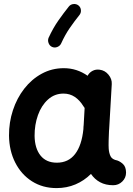

<svg xmlns="http://www.w3.org/2000/svg" viewBox="-20 -901 679 978"><path d="M556.6 42.5Q518.1 42.5 490 27.3Q461.9 12.2 443.4 -15.1Q408.7 19.5 364.3 38.3Q319.8 57.1 268.1 57.1Q197.3 57.1 142.8 22.5Q88.4 -12.2 57.6 -72.8Q26.9 -133.3 25.9 -210Q25.4 -277.3 45.7 -339.1Q65.9 -400.9 103.5 -449.2Q141.1 -497.6 192.6 -525.6Q244.1 -553.7 305.2 -553.7Q371.1 -553.7 426.3 -515.1Q434.6 -531.2 451.2 -540Q467.8 -548.8 487.8 -545.9Q514.6 -542.5 532.7 -520.5Q550.8 -498.5 549.3 -472.7L536.1 -244.6Q535.6 -239.3 535.2 -233.4Q534.2 -212.4 533.4 -185.5Q532.7 -158.7 533.7 -143.6Q535.2 -121.6 543.2 -105Q551.3 -88.4 577.6 -83.5Q593.3 -78.1 607.4 -64.5Q621.6 -50.8 622.1 -22Q622.1 4.9 602.8 23.7Q583.5 42.5 556.6 42.5ZM269.5 -72.3Q328.6 -72.3 362.5 -116.5Q396.5 -160.6 404.8 -243.2Q404.8 -250 405.3 -255.9Q405.3 -260.3 406.2 -264.2L411.1 -351.1Q407.2 -355.5 404.3 -360.8Q386.2 -390.6 360.8 -407.5Q335.4 -424.3 303.7 -424.3Q257.8 -424.3 224.4 -394Q190.9 -363.8 173.3 -314.5Q155.8 -265.1 156.2 -208.5Q157.2 -145 186.5 -108.6Q215.8 -72.3 269.5 -72.3ZM379.4 -873.5Q390.6 -864.7 392.1 -850.3Q393.6 -835.9 384.8 -824.7Q357.4 -790.5 334.5 -757.1Q311.5 -723.6 291.5 -679.7Q285.6 -667 271.7 -661.6Q257.8 -656.2 245.1 -662.1Q232.9 -667.5 227.5 -681.4Q222.2 -695.3 227.5 -708.5Q250.5 -758.3 276.9 -795.9Q303.2 -833.5 330.6 -867.7Q339.4 -878.9 354 -880.4Q368.7 -881.8 379.4 -873.5Z"/></svg>

Font: Mikhak-FD Bold
Style: Regular
Weight: 700
Designer: Amin Abedi
Version: Version 3.3